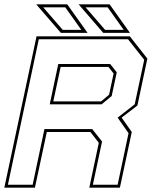

<svg xmlns="http://www.w3.org/2000/svg" viewBox="-32 -868 706 888"><path d="M-12 0 137 -700H568.5L649.5 -597L603.5 -380L530.5 -324L577.5 -257.5L522.5 0H381L425 -207.5L386 -257.5H184.5L129.5 0ZM4.5 -13.5H119L173.5 -271H394.5L440 -213.5L397.5 -13.5H512L562.5 -252L512 -324L591 -385.5L635 -591.5L560 -686.5H147.5ZM214.5 -399H435.5L472.5 -430L493.5 -528L469.5 -558.5H248.5ZM198 -385.5 237.5 -572H477.5L508 -533.5L484.5 -424L438 -385.5ZM569 -716H445.5L331.5 -848H475ZM540 -730 466 -834H364L454 -730ZM373 -716H249.5L135.5 -848H279ZM344 -730 270 -834H168L258 -730Z"/></svg>

Font: Tourney Thin
Style: Italic
Weight: 100
Italic angle: -12°
Designer: Tyler Finck
Foundry: Etcetera Type Co
Version: Version 1.015